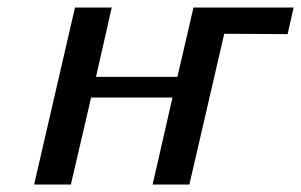

<svg xmlns="http://www.w3.org/2000/svg" viewBox="-20 -492 803 512"><path d="M71 0 180 -472H278L236 -287H453L496 -472H763L747 -401L578 -402L485 0H387L440 -232H223L169 0Z"/></svg>

Font: Coval
Style: Medium Italic
Weight: 500
Foundry: Context Ltd
Version: Version 001.000